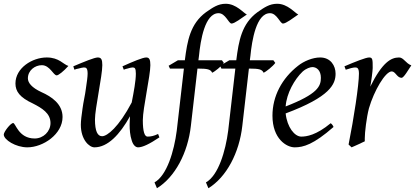

<svg xmlns="http://www.w3.org/2000/svg" viewBox="-22 -762 2203 1019"><path d="M341 -412C314 -420 292 -457 226 -457C149 -457 60 -401 60 -319C60 -277 83 -245 152 -213C201 -188 246 -161 246 -109C246 -64 208 -27 162 -27C76 -27 61 -109 48 -109C34 -109 -2 -62 -2 -48C-2 -20 62 20 123 20C207 20 310 -50 310 -141C310 -210 252 -249 198 -273C146 -297 126 -323 126 -346C126 -389 164 -416 200 -416C243 -416 261 -362 279 -362C288 -362 315 -383 341 -412Z M817 -51C794 -40 778 -37 761 -37C745 -37 736 -65 736 -124C736 -188 776 -359 776 -416C776 -445 771 -457 754 -457C736 -457 683 -435 628 -410L635 -392C642 -395 648 -397 654 -398C663 -401 676 -404 681 -404C693 -404 699 -401 699 -371C699 -333 688 -274 677 -218C608 -87 547 -39 520 -39C496 -39 482 -65 482 -128C482 -185 521 -359 521 -416C521 -445 516 -457 497 -457C479 -457 424 -434 367 -410L373 -392C380 -395 387 -397 394 -398C405 -401 418 -404 423 -404C435 -404 443 -401 443 -371C443 -355 439 -326 434 -293C433 -284 431 -275 430 -266L420 -212C419 -203 417 -194 416 -186C411 -151 407 -120 407 -100C407 -20 452 20 479 20C550 20 614 -48 668 -145C667 -128 666 -113 666 -99C666 -76 668 -43 677 -17C685 10 699 20 711 20C735 20 772 2 824 -33Z M1288 -685C1270 -693 1232 -742 1176 -742C1135 -742 1107 -722 1071 -697C988 -636 972 -546 959 -442H922L873 -413L880 -398H954L916 -68C902 40 864 169 798 206L811 237C907 178 975 49 991 -94L1026 -398H1029C1079 -398 1096 -394 1104 -376C1117 -381 1153 -410 1166 -428L1156 -442H1031L1034 -465C1042 -547 1065 -692 1138 -692C1175 -692 1191 -637 1207 -637C1223 -637 1260 -666 1288 -685Z M1561 -685C1543 -693 1505 -742 1449 -742C1408 -742 1380 -722 1344 -697C1261 -636 1245 -546 1232 -442H1195L1146 -413L1153 -398H1227L1189 -68C1175 40 1137 169 1071 206L1084 237C1180 178 1248 49 1264 -94L1299 -398H1302C1352 -398 1369 -394 1377 -376C1390 -381 1426 -410 1439 -428L1429 -442H1304L1307 -465C1315 -547 1338 -692 1411 -692C1448 -692 1464 -637 1480 -637C1496 -637 1533 -666 1561 -685Z M1759 -371C1759 -413 1733 -457 1677 -457C1637 -457 1590 -437 1560 -413C1474 -346 1424 -251 1424 -148C1424 -25 1499 20 1542 20C1588 20 1642 5 1748 -88C1747 -93 1740 -104 1733 -108C1656 -44 1604 -37 1577 -37C1542 -37 1502 -86 1494 -160C1730 -248 1759 -315 1759 -371ZM1584 -382C1603 -399 1625 -406 1636 -406C1658 -406 1681 -389 1681 -349C1681 -304 1664 -263 1494 -197C1499 -267 1541 -341 1584 -382Z M2161 -415C2131 -426 2120 -457 2096 -457C2053 -457 2007 -431 1943 -302C1948 -325 1956 -387 1956 -401C1956 -446 1956 -457 1937 -457C1920 -457 1862 -434 1806 -410L1813 -392C1833 -399 1853 -404 1863 -404C1874 -404 1883 -401 1883 -371C1883 -312 1856 -134 1828 5L1844 20C1848 18 1853 16 1860 13L1889 0C1892 -1 1896 -3 1899 -5C1905 -8 1910 -10 1914 -12C1914 -17 1914 -23 1914 -28C1914 -59 1923 -137 1936 -187C1963 -280 2023 -383 2057 -383C2077 -383 2085 -349 2109 -349C2122 -349 2146 -394 2161 -415Z"/></svg>

Font: Oxford Ugaritic Clay
Style: Regular
Weight: 400
Designer: Jacob Thomas
Foundry: Bengal Creative Media Limited
Version: Version 1.000